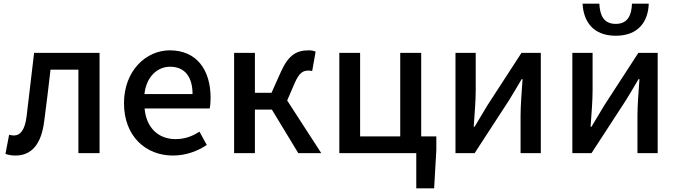

<svg xmlns="http://www.w3.org/2000/svg" viewBox="-20 -840 3713 1053"><path d="M65 13C154 13 206 -50 222 -172C235 -267 246 -364 257 -458H410V0H526V-550H167C153 -434 140 -318 126 -203C117 -128 92 -97 56 -97C46 -97 38 -99 30 -101L10 4C27 10 43 13 65 13Z M928 13C1000 13 1063 -11 1114 -45L1074 -118C1034 -92 992 -77 943 -77C848 -77 782 -140 773 -245H1130C1133 -258 1135 -281 1135 -303C1135 -459 1057 -564 911 -564C782 -564 660 -453 660 -274C660 -93 779 13 928 13ZM772 -324C783 -421 844 -474 913 -474C993 -474 1036 -419 1036 -324Z M1555 -289 1596 -384C1622 -444 1644 -453 1673 -453C1681 -453 1685 -452 1692 -450L1711 -557C1701 -561 1688 -564 1675 -564C1609 -564 1564 -542 1521 -447L1469 -331H1378V-550H1264V0H1378V-239H1471L1616 0H1742Z M2290 -92V-550H2175V-92H1955V-550H1841V0H2263V193H2361L2373 -18V-92Z M2478 0H2583L2771 -289C2791 -321 2821 -372 2841 -406H2846C2841 -335 2835 -262 2835 -205V0H2946V-550H2840L2653 -262C2634 -229 2602 -178 2583 -145H2578C2583 -215 2589 -288 2589 -345V-550H2478Z M3119 0H3224L3412 -289C3432 -321 3462 -372 3482 -406H3487C3482 -335 3476 -262 3476 -205V0H3587V-550H3481L3294 -262C3275 -229 3243 -178 3224 -145H3219C3224 -215 3230 -288 3230 -345V-550H3119ZM3357 -644C3484 -644 3535 -725 3538 -820H3446C3444 -757 3423 -709 3357 -709C3290 -709 3270 -757 3267 -820H3175C3180 -725 3230 -644 3357 -644Z"/></svg>

Font: Genne Gothic Medium
Style: Regular
Weight: 500
Designer: Ryoko NISHIZUKA (kana & ideographs); Paul D. Hunt (Latin, Greek & Cyrillic); Wenlong ZHANG (bopomofo); Sandoll Communica
Foundry: Adobe Systems Incorporated
Version: Version 1.004;PS 1.004;hotconv 16.6.51;makeotf.lib2.5.65220